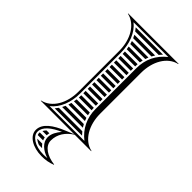

<svg xmlns="http://www.w3.org/2000/svg" viewBox="-241 -672 932 932"><g transform="rotate(45 225.0 -206.0)"><path d="M172 -202H258V-218H172ZM172 -188V-172H258V-188ZM172 -428V-412H258V-428ZM172 -398V-382H258V-398ZM172 -368V-352H258V-368ZM172 -338V-322H258V-338ZM172 -308V-292H258V-308ZM172 -278V-262H258V-278ZM172 -248V-232H258V-248ZM137.9 -562H299.1C303.4 -567.5 308.1 -572.9 313.1 -578H125.6C130 -572.9 134.1 -567.6 137.9 -562ZM146.4 -548C149.3 -542.8 151.8 -537.5 154.2 -532H279.7C282.5 -537.5 285.6 -542.8 289 -548ZM159.6 -518C161.4 -512.8 163 -507.4 164.4 -502H267.3C269 -507.4 270.9 -512.8 273.1 -518ZM167.5 -488C168.5 -482.7 169.4 -477.4 170.1 -472H260.4C261.2 -477.4 262.2 -482.8 263.4 -488ZM171.4 -458C171.8 -452.7 172 -447.4 172 -442H258C258.1 -447.4 258.3 -452.7 258.7 -458ZM272.9 -82C270.7 -87.2 268.8 -92.6 267.1 -98H164.4C163 -92.6 161.4 -87.2 159.6 -82ZM279.5 -68H154.3C151.9 -62.5 149.3 -57.2 146.5 -52H288.9C285.5 -57.2 282.3 -62.5 279.5 -68ZM299 -38H138C134.2 -32.4 130.1 -27 125.7 -22H313.1C308.1 -27.2 303.4 -32.5 299 -38ZM258 -158H172C172 -152.6 171.8 -147.3 171.4 -142H258.7C258.3 -147.3 258.1 -152.6 258 -158ZM260.3 -128H170.1C169.4 -122.6 168.6 -117.3 167.5 -112H263.3C262.1 -117.2 261.1 -122.6 260.3 -128ZM192.9 82H173.4C168.2 87.3 164.2 92.7 161.4 98H190.6C190.8 92.5 191.7 87.1 192.9 82ZM219 158C213.2 153.1 208.2 147.8 204 142H169.8C176.5 148.2 185.7 153.8 197.3 158ZM195.9 128C193.7 122.9 192.2 117.6 191.3 112H156.8C156.6 113.6 156.5 115.1 156.5 116.7C156.5 120.4 157.4 124.2 159.2 128ZM231.3 34C214 55.2 200.5 75.9 200.5 101.7C200.5 135.7 231.3 162.3 271.1 174.1C261.8 175.3 253.9 175.7 244.5 175.7C185.7 175.7 146.5 147.1 146.5 116.7C146.5 83.9 180.9 56.1 231.3 34ZM162 -160V-440C162 -500.8 140.1 -557 100.6 -588H339.4C292.4 -551.2 268 -499.9 268 -440V-160C268 -100.1 292.4 -48.8 339.4 -12H100.6C141.2 -43.8 162 -99.7 162 -160ZM150 -160C150 -82.9 113.7 -15.5 52 -2V0H281.4L236.5 18.7C181.7 41.2 134.5 72.3 134.5 116.7C134.5 158.1 183.8 187.7 244.5 187.7C270.4 187.7 292.5 184.1 316.5 174.7V172.7C264.3 166.8 222.5 140.4 222.5 101.7C222.5 58.5 246.7 23.5 285 0H398V-2C336.3 -15.5 300 -82.9 300 -160V-440C300 -517.1 336.3 -584.5 398 -598V-600H52V-598C113.7 -584.5 150 -517.1 150 -440Z"/></g></svg>

Font: SortefaxS02
Style: Medium
Weight: 500
Designer: gluk
Foundry: gluk
Version: Version 0.261